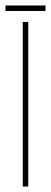

<svg xmlns="http://www.w3.org/2000/svg" viewBox="-23 -680 186 700"><path d="M60 0V-600H80V0ZM-3 -660H143V-640H-3Z"/></svg>

Font: Big Shoulders Stencil Display Thin
Style: Regular
Weight: 100
Designer: Patric King
Foundry: XO Type Co
Version: Version 1.000